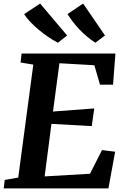

<svg xmlns="http://www.w3.org/2000/svg" viewBox="-26 -1038 692 1058"><path d="M-5.5 0 0 -46.5 74.5 -59.5 157.5 -682 87.5 -693.5 93 -743H610L597 -571.5H525L494 -678.5L301.5 -689.5L266 -423.5L493.5 -440.5L479.5 -343L257.5 -355.5L220 -66L470 -80.5L536 -211L608.5 -202L571.5 0ZM552.5 -842.5 499.5 -802.5Q475.5 -818 453 -837Q430.5 -856 410.8 -876.8Q391 -897.5 374.8 -919Q358.5 -940.5 346 -960.5L432 -1018.5ZM344 -842.5 293 -802.5Q268 -815.5 240.8 -833.8Q213.5 -852 187.5 -873.8Q161.5 -895.5 140.5 -917.8Q119.5 -940 107 -960L195 -1018.5Z"/></svg>

Font: Merriweather
Style: Bold Italic
Weight: 700
Italic angle: -7.8°
Version: Version 2.101